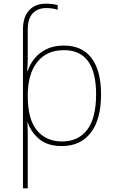

<svg xmlns="http://www.w3.org/2000/svg" viewBox="-20 -785 640 1045"><path d="M105 -625Q105 -691 137.5 -728Q170 -765 231 -765Q252 -765 268 -762.5Q284 -760 294 -757V-732Q283 -736 267 -738.5Q251 -741 231 -741Q185 -741 158 -712.5Q131 -684 131 -622V-466Q131 -432 128 -399H131Q142 -434 167 -465.5Q192 -497 232 -517Q272 -537 328 -537Q427 -537 478.5 -468.5Q530 -400 530 -271Q530 -135 474 -62.5Q418 10 317 10Q238 10 193 -28.5Q148 -67 131 -119H129Q131 -85 131 -51Q131 -17 131 15V240H105ZM317 -15Q406 -15 454.5 -78.5Q503 -142 503 -272Q503 -512 328 -512Q234 -512 182.5 -447Q131 -382 131 -265V-262Q131 -135 181.5 -75Q232 -15 317 -15Z"/></svg>

Font: Noto Sans Mono Thin
Style: Regular
Weight: 100
Designer: Monotype Design Team
Foundry: Monotype Imaging Inc.
Version: Version 2.014